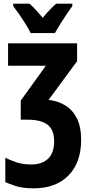

<svg xmlns="http://www.w3.org/2000/svg" viewBox="-20 -786 490 1046"><path d="M400 -550V-453L245 -242Q295 -236 335 -212Q375 -188 398.5 -142Q422 -96 422 -24Q422 100 353 170Q284 240 164 240Q105 240 67.5 228Q30 216 9 206V73Q35 87 70.5 98.5Q106 110 150 110Q210 110 242.5 78Q275 46 275 -16Q275 -80 238.5 -107Q202 -134 130 -134H93V-238L230 -428H24V-550ZM147 -606Q138 -625 121 -652.5Q104 -680 85 -707.5Q66 -735 52 -753V-766H141Q172 -738 213 -689Q234 -715 251.5 -733Q269 -751 286 -766H374V-753Q360 -734 342 -707Q324 -680 307 -653Q290 -626 279 -606Z"/></svg>

Font: Noto Sans ExtraCondensed ExtraBold
Style: Regular
Weight: 800
Width: 2
Designer: Monotype Design Team
Foundry: Monotype Imaging Inc.
Version: Version 2.013; ttfautohint (v1.8.4.7-5d5b)